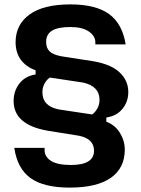

<svg xmlns="http://www.w3.org/2000/svg" viewBox="-20 -720 642 874"><path d="M45 -47H183V-37Q183 -6 212.5 12.5Q242 31 303 31Q408 31 408 -34Q408 -88 340 -102L197 -125Q42 -152 42 -260Q42 -306 68.5 -340Q95 -374 142 -381V-400Q98 -416 74.5 -448.5Q51 -481 51 -528Q51 -608 114.5 -654Q178 -700 300 -700Q416 -700 476.5 -656Q537 -612 552 -518H414V-528Q414 -556 384.5 -576.5Q355 -597 300 -597Q244 -597 217 -580.5Q190 -564 190 -529Q190 -501 206 -486Q222 -471 258 -464L406 -441Q486 -427 525 -390Q564 -353 564 -301Q564 -257 537.5 -224.5Q511 -192 464 -185V-166Q504 -151 526 -115Q548 -79 548 -39Q548 45 484.5 89.5Q421 134 297 134Q180 134 119.5 91Q59 48 45 -47ZM247 -222 399 -199Q413 -208 423 -226Q433 -244 433 -266Q433 -327 359 -344L207 -367Q193 -358 183 -340Q173 -322 173 -300Q173 -237 247 -222Z"/></svg>

Font: Mozilla Text BETA
Style: Bold
Weight: 700
Designer: Studio DRAMA
Foundry: Studio DRAMA
Version: Version 0.100